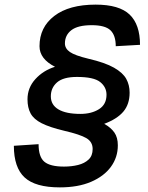

<svg xmlns="http://www.w3.org/2000/svg" viewBox="-20 -746 640 831"><path d="M239 65Q133 65 86.5 22Q40 -21 40 -115L147 -122Q147 -67 172 -46Q197 -25 257 -25Q290 -25 318 -32Q346 -39 363.5 -55.5Q381 -72 381 -101Q381 -132 354 -148Q327 -164 258 -180Q195 -195 160.5 -212.5Q126 -230 112.5 -255Q99 -280 99 -316Q99 -366 133 -403.5Q167 -441 218 -457Q151 -491 151 -546Q151 -628 215 -677Q279 -726 394 -726Q496 -726 541 -683Q586 -640 586 -552L481 -546Q481 -593 458 -615Q435 -637 377 -637Q317 -637 289 -615.5Q261 -594 261 -558Q261 -536 282.5 -521Q304 -506 362 -492Q435 -475 473.5 -453Q512 -431 526.5 -404.5Q541 -378 541 -345Q541 -295 514 -263Q487 -231 431 -210Q460 -194 475 -172.5Q490 -151 490 -117Q490 -65 460 -24Q430 17 374 41Q318 65 239 65ZM328 -253Q376 -253 408.5 -273.5Q441 -294 441 -336Q441 -369 413.5 -391Q386 -413 313 -413Q254 -413 227 -389.5Q200 -366 200 -329Q200 -292 233 -272.5Q266 -253 328 -253Z"/></svg>

Font: Geist Mono Medium
Style: Italic
Weight: 500
Italic angle: -12°
Monospace: yes
Designer: Basement.studio, Andrés Briganti, Mateo Zaragoza
Foundry: Basement.studio, Vercel, Andrés Briganti, Guido Ferreyra, Mateo Zaragoza
Version: Version 1.500; ttfautohint (v1.8.4.7-5d5b)